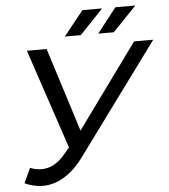

<svg xmlns="http://www.w3.org/2000/svg" viewBox="-59 -941 889 1008"><g transform="rotate(-5 385.0 -436.5)"><path d="M517 -887H413L309 -757H393ZM567 -757 692 -887H587L485 -757ZM669 -700 348 -258 208 -700H104L280 -175L256 -147C215 -95 172 -74 127 -74C108 -74 87 -78 67 -86L31 -8C62 6 94 14 126 14C200 14 276 -27 343 -119L770 -700Z"/></g></svg>

Font: AWKNG-Font Medium
Style: Italic
Weight: 500
Italic angle: -11.3°
Designer: Awakening Church
Foundry: Awakening Church
Version: Version 1.700;PS 001.700;hotconv 1.0.88;makeotf.lib2.5.64775